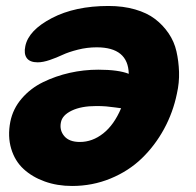

<svg xmlns="http://www.w3.org/2000/svg" viewBox="-20 -532 651 637"><path d="M219.2 85Q169.9 85 128.4 70.1Q86.9 55.2 58.1 28.6Q29.3 2 17.1 -38.8Q4.9 -79.6 14.2 -127.9Q22.9 -171.4 52.2 -205.3Q81.5 -239.3 123 -259.5Q164.6 -279.8 211.2 -290.3Q257.8 -300.8 306.2 -300.8Q372.6 -300.8 407.2 -287.1Q405.3 -375 300.8 -375Q269 -375 238.3 -367.2Q207.5 -359.4 187.7 -350.1Q168 -340.8 145.3 -333Q122.6 -325.2 105 -325.2Q79.1 -325.2 68.8 -339.4Q58.6 -353.5 64 -378.9Q74.7 -431.6 151.9 -471.9Q229 -512.2 339.8 -512.2Q388.7 -512.2 428.2 -500.7Q467.8 -489.3 494.1 -469.2Q520.5 -449.2 539.3 -421.6Q558.1 -394 565.4 -361.6Q572.8 -329.1 574 -293.5Q575.2 -257.8 566.9 -221.2Q554.2 -159.2 524.2 -104Q494.1 -48.8 450.4 -6.6Q406.7 35.6 346.7 60.3Q286.6 85 219.2 85ZM182.1 -126Q176.8 -100.1 193.1 -80.6Q209.5 -61 245.1 -61Q286.6 -61 322.5 -89.4Q358.4 -117.7 381.8 -172.9Q377.4 -173.3 362.5 -175.5Q347.7 -177.7 332.5 -179Q317.4 -180.2 299.8 -180.2Q249.5 -180.2 218 -165Q186.5 -149.9 182.1 -126Z"/></svg>

Font: Shantell Sans Irregular Bouncy
Style: Italic
Weight: 800
Italic angle: -11.31°
Designer: Stephen Nixon, Anya Danilova, Shantell Martin
Foundry: Arrow Type
Version: Version 1.006;[9816181b4]